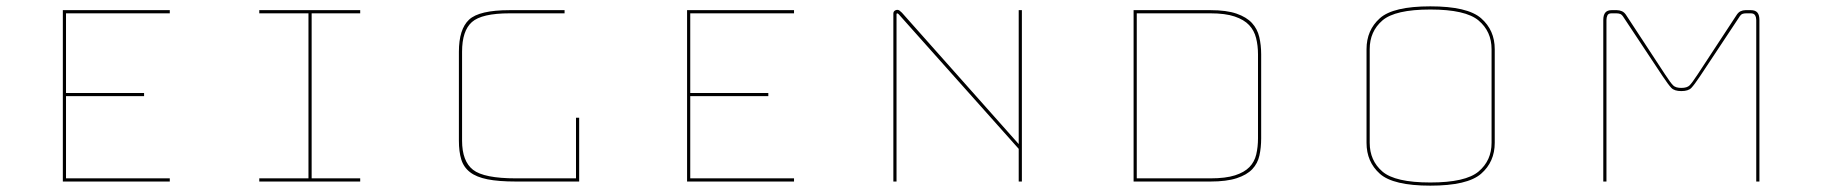

<svg xmlns="http://www.w3.org/2000/svg" viewBox="-20 -662 5746 605"><path d="M515 -100V-90H178V-630H515V-620H188V-369H434V-359H188V-100Z M1115 -90H797V-100H952V-620H797V-630H1115V-620H962V-100H1115Z M1606 -90Q1551 -90 1516 -97Q1481 -104 1461 -119.5Q1441 -135 1433.5 -159.5Q1426 -184 1426 -219V-499Q1426 -570 1458 -600Q1490 -630 1586 -630H1759V-620H1586Q1498 -620 1467 -592.5Q1436 -565 1436 -499V-219Q1436 -154 1470.5 -127Q1505 -100 1606 -100H1795V-291H1805V-90Z M2482 -100V-90H2145V-630H2482V-620H2155V-369H2401V-359H2155V-100Z M2822 -622 3190 -208V-630H3200V-90H3190V-193L2812 -617Q2811 -618 2809.5 -619Q2808 -620 2807 -620Q2806 -620 2805.5 -619Q2805 -618 2805 -617V-90H2795V-619Q2795 -625 2799 -628Q2803 -631 2807 -631Q2811 -631 2814 -629Q2817 -627 2822 -622Z M3552 -90V-630H3794Q3845 -630 3876.5 -619Q3908 -608 3925 -589.5Q3942 -571 3948 -545.5Q3954 -520 3954 -491V-226Q3954 -197 3948.5 -172Q3943 -147 3926 -129Q3909 -111 3877 -100.5Q3845 -90 3794 -90ZM3794 -620H3562V-100H3794Q3842 -100 3871.5 -109.5Q3901 -119 3917 -135.5Q3933 -152 3938.5 -175.5Q3944 -199 3944 -226V-491Q3944 -518 3938 -542Q3932 -566 3916 -583Q3900 -600 3870.5 -610Q3841 -620 3794 -620Z M4690 -212Q4690 -152 4647 -114.5Q4604 -77 4487 -77Q4370 -77 4328 -114.5Q4286 -152 4286 -212V-507Q4286 -567 4328 -604.5Q4370 -642 4487 -642Q4604 -642 4647 -604.5Q4690 -567 4690 -507ZM4296 -212Q4296 -156 4336 -121.5Q4376 -87 4487 -87Q4598 -87 4639 -121.5Q4680 -156 4680 -212V-507Q4680 -563 4639 -597.5Q4598 -632 4487 -632Q4376 -632 4336 -597.5Q4296 -563 4296 -507Z M5278 -385Q5296 -385 5304 -393Q5312 -401 5329 -427L5451 -613Q5457 -623 5464.5 -626.5Q5472 -630 5480 -630H5497Q5511 -630 5517.5 -622.5Q5524 -615 5524 -599V-90H5514V-599Q5514 -607 5510.5 -613.5Q5507 -620 5497 -620H5482Q5475 -620 5470 -618Q5465 -616 5459 -606L5337 -422Q5319 -395 5309.5 -385Q5300 -375 5278 -375Q5256 -375 5246.5 -385Q5237 -395 5219 -422L5097 -606Q5091 -616 5085.5 -618Q5080 -620 5073 -620H5058Q5048 -620 5045 -613.5Q5042 -607 5042 -599V-90H5032V-599Q5032 -615 5038.5 -622.5Q5045 -630 5058 -630H5075Q5083 -630 5091 -626.5Q5099 -623 5105 -613L5227 -427Q5244 -401 5252 -393Q5260 -385 5278 -385Z"/></svg>

Font: Bungee Hairline
Style: Regular
Weight: 400
Designer: David Jonathan Ross
Foundry: David Jonathan Ross
Version: Version 1.001;PS 1.0;hotconv 1.0.72;makeotf.lib2.5.5900